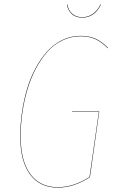

<svg xmlns="http://www.w3.org/2000/svg" viewBox="-20 -855 530 884"><path d="M358.9 -773.9Q327.6 -773.9 309.8 -791.3Q292 -808.6 288.1 -834L290 -835Q294.4 -808.1 312.3 -792Q330.1 -775.9 358.9 -775.9Q387.2 -775.9 408.7 -792Q430.2 -808.1 442.9 -835L444.8 -834Q415.5 -773.9 358.9 -773.9ZM351.1 -689.9Q391.1 -689.9 420.4 -676.5Q449.7 -663.1 477.1 -634.8L476.1 -632.8Q448.7 -661.1 419.4 -674.6Q390.1 -688 351.1 -688Q306.6 -688 267.1 -668.9Q227.5 -649.9 198 -616.5Q168.5 -583 144.8 -538.6Q121.1 -494.1 106 -442.4Q90.8 -390.6 83 -336.2Q75.2 -281.7 75.2 -227.1Q75.2 -113.8 119.6 -53.5Q164.1 6.8 246.1 6.8Q318.4 6.8 392.1 -40L435.1 -339.8H312V-341.8H437L394 -39.1Q319.8 8.8 246.1 8.8Q163.1 8.8 118.2 -52Q73.2 -112.8 73.2 -227.1Q73.2 -281.7 81.1 -336.7Q88.9 -391.6 104 -443.4Q119.1 -495.1 143.1 -539.8Q167 -584.5 197 -617.9Q227.1 -651.4 266.6 -670.7Q306.2 -689.9 351.1 -689.9Z"/></svg>

Font: Fira Sans Compressed Two
Style: Italic
Weight: 100
Width: 3
Italic angle: -8°
Designer: Carrois Corporate & Edenspiekermann AG
Foundry: Carrois Corporate GbR & Edenspiekermann AG
Version: Version 4.203;PS 004.203;hotconv 1.0.88;makeotf.lib2.5.64775